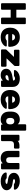

<svg xmlns="http://www.w3.org/2000/svg" viewBox="2312 -3062 760 5423"><g transform="rotate(90 2691.5 -350.0)"><path d="M662 -673V-27Q662 -16 654 -8Q646 0 635 0H504Q493 0 485 -8Q477 -16 477 -27V-272H255V-27Q255 -16 247 -8Q239 0 228 0H97Q86 0 78 -7.5Q70 -15 70 -27V-673Q70 -684 78 -692Q86 -700 97 -700H228Q239 -700 247 -692Q255 -684 255 -673V-432H477V-673Q477 -684 485 -692Q493 -700 504 -700H635Q646 -700 654 -692Q662 -684 662 -673Z M1031 -125Q1059 -125 1077 -131Q1095 -137 1108 -148Q1119 -157 1124 -159.5Q1129 -162 1141 -162H1271Q1281 -162 1287 -156Q1293 -150 1293 -140Q1293 -120 1263 -83.5Q1233 -47 1174 -18.5Q1115 10 1031 10Q902 10 831.5 -61.5Q761 -133 761 -260Q761 -339 792.5 -400Q824 -461 885 -495.5Q946 -530 1031 -530Q1124 -530 1184.5 -490.5Q1245 -451 1273 -388.5Q1301 -326 1301 -258V-230Q1301 -219 1293 -211Q1285 -203 1274 -203H941Q941 -161 968 -143Q995 -125 1031 -125ZM1121 -314Q1117 -348 1093.5 -371.5Q1070 -395 1031 -395Q992 -395 968.5 -371.5Q945 -348 941 -314Z M1864 -128V-27Q1864 -16 1856 -8Q1848 0 1837 0H1401Q1390 0 1382 -8Q1374 -16 1374 -27V-124Q1374 -135 1378 -142.5Q1382 -150 1390 -159L1588 -365H1411Q1400 -365 1392 -373Q1384 -381 1384 -392V-493Q1384 -504 1392 -512Q1400 -520 1411 -520H1817Q1828 -520 1836 -512Q1844 -504 1844 -493V-396Q1844 -383 1830 -367L1627 -155H1837Q1848 -155 1856 -147Q1864 -139 1864 -128Z M2254 -340Q2254 -395 2196 -395Q2163 -395 2142 -377Q2134 -369 2126 -367Q2118 -365 2106 -365H1979Q1969 -365 1962.5 -371Q1956 -377 1957 -387Q1960 -418 1991.5 -451.5Q2023 -485 2077 -507.5Q2131 -530 2196 -530Q2315 -530 2374.5 -476Q2434 -422 2434 -330V-27Q2434 -16 2426 -8Q2418 0 2407 0H2281Q2270 0 2262 -8Q2254 -16 2254 -27V-55Q2228 -23 2192 -6.5Q2156 10 2101 10Q2017 10 1969.5 -34Q1922 -78 1922 -148Q1922 -215 1974 -258Q2026 -301 2137 -320ZM2162 -207Q2134 -202 2118 -189.5Q2102 -177 2102 -159Q2102 -125 2150 -125Q2194 -125 2224 -153Q2254 -181 2254 -221Z M2791 -125Q2819 -125 2837 -131Q2855 -137 2868 -148Q2879 -157 2884 -159.5Q2889 -162 2901 -162H3031Q3041 -162 3047 -156Q3053 -150 3053 -140Q3053 -120 3023 -83.5Q2993 -47 2934 -18.5Q2875 10 2791 10Q2662 10 2591.5 -61.5Q2521 -133 2521 -260Q2521 -339 2552.5 -400Q2584 -461 2645 -495.5Q2706 -530 2791 -530Q2884 -530 2944.5 -490.5Q3005 -451 3033 -388.5Q3061 -326 3061 -258V-230Q3061 -219 3053 -211Q3045 -203 3034 -203H2701Q2701 -161 2728 -143Q2755 -125 2791 -125ZM2881 -314Q2877 -348 2853.5 -371.5Q2830 -395 2791 -395Q2752 -395 2728.5 -371.5Q2705 -348 2701 -314Z M3490 -683Q3490 -694 3498 -702Q3506 -710 3517 -710H3643Q3654 -710 3662 -702Q3670 -694 3670 -683V-27Q3670 -16 3662 -8Q3654 0 3643 0H3522Q3511 0 3503 -8Q3495 -16 3495 -27V-50Q3479 -31 3464.5 -19Q3450 -7 3423.5 1.5Q3397 10 3356 10Q3261 10 3198.5 -48Q3136 -106 3132 -219L3131 -260L3132 -300Q3136 -413 3198 -471.5Q3260 -530 3356 -530Q3408 -530 3440 -512Q3472 -494 3490 -470ZM3401 -145Q3442 -145 3463.5 -168Q3485 -191 3490 -225Q3492 -235 3492 -260Q3492 -285 3490 -295Q3486 -328 3464 -351.5Q3442 -375 3401 -375Q3357 -375 3335.5 -351Q3314 -327 3311 -288Q3310 -278 3310 -260Q3310 -242 3311 -232Q3314 -193 3335.5 -169Q3357 -145 3401 -145Z M4176 -493V-392Q4176 -381 4168 -373Q4160 -365 4149 -365H4058Q4013 -365 3989.5 -341.5Q3966 -318 3966 -273V-27Q3966 -16 3958 -8Q3950 0 3939 0H3813Q3802 0 3794 -8Q3786 -16 3786 -27V-493Q3786 -504 3794 -512Q3802 -520 3813 -520H3929Q3940 -520 3948 -512Q3956 -504 3956 -493V-470Q4008 -520 4089 -520H4149Q4160 -520 4168 -512Q4176 -504 4176 -493Z M4267 -520H4393Q4404 -520 4412 -512Q4420 -504 4420 -493V-240Q4420 -195 4440 -170Q4460 -145 4502 -145Q4583 -145 4583 -240V-493Q4583 -504 4591 -512Q4599 -520 4610 -520H4736Q4747 -520 4755 -512Q4763 -504 4763 -493V-27Q4763 -16 4755 -8Q4747 0 4736 0H4620Q4609 0 4601 -8Q4593 -16 4593 -27V-50Q4572 -24 4539.5 -7Q4507 10 4452 10Q4352 10 4296 -47Q4240 -104 4240 -218V-493Q4240 -504 4248 -512Q4256 -520 4267 -520Z M4861 -369Q4861 -414 4890.5 -450.5Q4920 -487 4973.5 -508.5Q5027 -530 5095 -530Q5162 -530 5216.5 -509.5Q5271 -489 5303 -457Q5335 -425 5338 -390Q5339 -379 5330.5 -371Q5322 -363 5311 -363H5192Q5181 -363 5166 -374Q5153 -384 5138 -389.5Q5123 -395 5095 -395Q5071 -395 5056 -388Q5041 -381 5041 -367Q5041 -355 5046.5 -349Q5052 -343 5066.5 -340Q5081 -337 5117 -332L5179 -322Q5266 -308 5309.5 -262.5Q5353 -217 5353 -154Q5353 -109 5322.5 -71.5Q5292 -34 5234.5 -12Q5177 10 5099 10Q5024 10 4968.5 -11.5Q4913 -33 4883.5 -66Q4854 -99 4851 -133Q4850 -144 4858.5 -152Q4867 -160 4878 -160H5002Q5009 -160 5013.5 -157.5Q5018 -155 5024 -149Q5036 -138 5051 -131.5Q5066 -125 5099 -125Q5130 -125 5151.5 -133.5Q5173 -142 5173 -156Q5173 -172 5157.5 -177.5Q5142 -183 5091 -191L5019 -203Q4943 -217 4902 -259.5Q4861 -302 4861 -369Z"/></g></svg>

Font: Hezaedrus
Style: Bold
Weight: 700
Designer: Hubert & Fischer
Foundry: Hubert & Fischer
Version: Version 1.10;September 3, 2019;FontCreator 11.5.0.2425 64-bi